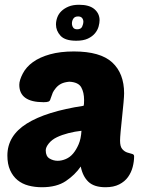

<svg xmlns="http://www.w3.org/2000/svg" viewBox="-20 -776 603 806"><path d="M312 -756Q355 -756 376.5 -737.5Q398 -719 398 -691Q398 -680 394 -665Q390 -650 379 -636.5Q368 -623 349 -614Q330 -605 300 -605Q253 -605 234 -626Q215 -647 215 -673Q215 -688 220.5 -703Q226 -718 238 -729.5Q250 -741 268 -748.5Q286 -756 312 -756ZM308 -707Q294 -707 288 -698Q282 -689 282 -678Q282 -668 287 -660.5Q292 -653 304 -653Q320 -653 325 -664.5Q330 -676 330 -684Q330 -694 324.5 -700.5Q319 -707 308 -707ZM322 -227Q294 -224 267 -217Q240 -210 219 -200Q198 -190 185 -174Q172 -158 172 -145Q172 -120 188 -110.5Q204 -101 222 -101Q239 -101 256.5 -108.5Q274 -116 287 -131.5Q300 -147 310 -170Q320 -193 322 -227ZM11 -123Q11 -206 92 -257Q173 -308 331 -332Q332 -334 332.5 -339.5Q333 -345 333 -356Q333 -388 321 -409.5Q309 -431 271 -433Q250 -431 237 -424.5Q224 -418 214.5 -406.5Q205 -395 201.5 -387Q198 -379 192 -361Q190 -352 183.5 -349.5Q177 -347 163 -347Q61 -347 61 -420Q61 -439 75.5 -467Q90 -495 118.5 -515.5Q147 -536 190 -548Q233 -560 290 -560Q401 -560 451 -514Q501 -468 501 -384Q501 -373 498.5 -344.5Q496 -316 492.5 -284.5Q489 -253 486.5 -225Q484 -197 484 -186Q484 -161 493 -150.5Q502 -140 513.5 -136Q525 -132 534 -130Q543 -128 543 -120Q543 -98 537 -75Q531 -52 517.5 -33Q504 -14 480.5 -2Q457 10 423 10Q375 10 351 -13Q327 -36 319 -77Q295 -42 256.5 -16Q218 10 156 10Q126 10 99.5 3Q73 -4 53.5 -20Q34 -36 22.5 -61.5Q11 -87 11 -123Z"/></svg>

Font: Poetsen One
Style: Regular
Weight: 400
Designer: Pablo Impallari, Rodrigo Fuenzalida
Foundry: Pablo Impallari, Rodrigo Fuenzalida
Version: Version 1.001; ttfautohint (v0.93) -l 8 -r 50 -G 200 -x 14 -